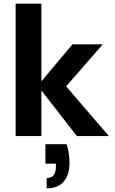

<svg xmlns="http://www.w3.org/2000/svg" viewBox="-20 -740 625 1044"><path d="M398 0 185 -274 374 -499H539L291 -215V-327L572 0ZM65 0V-720H205V0ZM234 284V228Q260 228 272 212.5Q284 197 284 165V150H227V44H342Q351 71 354.5 97Q358 123 358 146Q358 210 327 247Q296 284 234 284Z"/></svg>

Font: DM Sans 20pt ExtraBold
Style: Regular
Weight: 800
Version: Version 4.004;gftools[0.9.30]